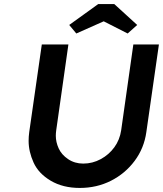

<svg xmlns="http://www.w3.org/2000/svg" viewBox="-20 -920 803 946"><path d="M373 6Q290 6 230 -29.5Q170 -65 145.5 -119Q121 -173 121 -226Q121 -247 124 -269L186 -701H317L257 -278Q255 -264 255 -251Q255 -220 269 -189Q283 -158 315.5 -136Q348 -114 390 -114Q436 -114 476.5 -136Q517 -158 543.5 -194.5Q570 -231 577 -278L637 -701H763L701 -269Q690 -190 643.5 -127.5Q597 -65 527 -29.5Q457 6 373 6ZM356 -755 321 -797 464 -900H543L656 -797L609 -755L491 -815Z"/></svg>

Font: Lexend Med
Style: Italic
Weight: 500
Italic angle: -8.13011°
Designer: Bonnie Shaver-Troup, Thomas Jockin
Foundry: Lexend
Version: Version 1.007